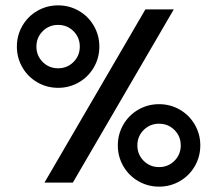

<svg xmlns="http://www.w3.org/2000/svg" viewBox="-20 -682 811 717"><path d="M43 -508Q43 -550 63.5 -585.5Q84 -621 119.5 -641.5Q155 -662 197 -662Q239 -662 274.5 -641.5Q310 -621 330.5 -585.5Q351 -550 351 -508Q351 -466 330.5 -430.5Q310 -395 274.5 -374.5Q239 -354 197 -354Q155 -354 119.5 -374.5Q84 -395 63.5 -430.5Q43 -466 43 -508ZM523 -647H629L252 0H146ZM278 -508Q278 -542 254.5 -565.5Q231 -589 197 -589Q163 -589 139.5 -565.5Q116 -542 116 -508Q116 -474 139.5 -450.5Q163 -427 197 -427Q231 -427 254.5 -450.5Q278 -474 278 -508ZM420 -139Q420 -181 440.5 -216.5Q461 -252 496.5 -272.5Q532 -293 574 -293Q616 -293 651.5 -272.5Q687 -252 707.5 -216.5Q728 -181 728 -139Q728 -97 707.5 -61.5Q687 -26 651.5 -5.5Q616 15 574 15Q532 15 496.5 -5.5Q461 -26 440.5 -61.5Q420 -97 420 -139ZM655 -139Q655 -173 631.5 -196.5Q608 -220 574 -220Q540 -220 516.5 -196.5Q493 -173 493 -139Q493 -105 516.5 -81.5Q540 -58 574 -58Q608 -58 631.5 -81.5Q655 -105 655 -139Z"/></svg>

Font: Pridi
Style: Regular
Weight: 400
Designer: Katatrad Team
Foundry: CadsonDemak
Version: Version 1.001